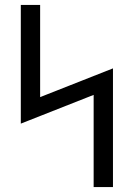

<svg xmlns="http://www.w3.org/2000/svg" viewBox="-20 -755 540 775"><path d="M358 0V-372L64 -256V-735H142V-363L436 -479V0Z"/></svg>

Font: Iosevka MaddieWtf
Style: Regular
Weight: 400
Monospace: yes
Designer: Belleve Invis
Foundry: Belleve Invis
Version: Version 31.3.0; ttfautohint (v1.8.3)